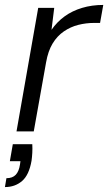

<svg xmlns="http://www.w3.org/2000/svg" viewBox="-40 -533 439 779"><path d="M27 0 115 -501H180L169 -412Q191 -444 222 -466.5Q253 -489 293 -501Q333 -513 379 -513L366 -440H342Q309 -440 277.5 -432Q246 -424 219 -405.5Q192 -387 173.5 -356.5Q155 -326 147 -280L97 0ZM-20 226 -14 190Q11 190 24 176Q37 162 41 135L43 121H0L12 52H91Q92 70 91 87.5Q90 105 88 119Q78 177 49.5 201.5Q21 226 -20 226Z"/></svg>

Font: DM Sans 17pt Light
Style: Italic
Weight: 300
Italic angle: -10°
Version: Version 4.004;gftools[0.9.30]